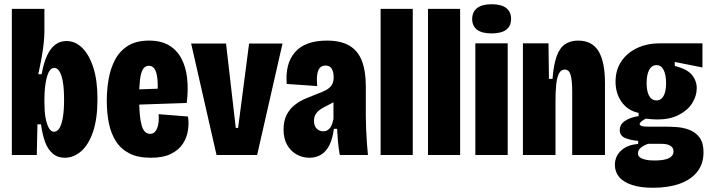

<svg xmlns="http://www.w3.org/2000/svg" viewBox="-20 -733 3359 908"><path d="M286 13Q252 13 228.5 -7.5Q205 -28 192.5 -63.5Q180 -99 174 -145H157L154 0H36V-259V-691H190V-587Q190 -559 186.5 -527Q183 -495 176.5 -459Q170 -423 161 -382H177Q186 -434 202 -469Q218 -504 241 -521.5Q264 -539 294 -539Q336 -539 369 -506.5Q402 -474 421.5 -413Q441 -352 441 -265Q441 -172 420 -110Q399 -48 363.5 -17.5Q328 13 286 13ZM236 -110Q250 -110 260.5 -126Q271 -142 277 -176Q283 -210 283 -260Q283 -314 277 -347.5Q271 -381 260.5 -396.5Q250 -412 237 -412Q225 -412 216.5 -401Q208 -390 203 -373Q198 -356 195 -335.5Q192 -315 191 -296.5Q190 -278 190 -264V-248Q190 -230 191.5 -206.5Q193 -183 198.5 -161Q204 -139 213 -124.5Q222 -110 236 -110Z M693 13Q632 13 592 -7.5Q552 -28 528.5 -64.5Q505 -101 495 -150Q485 -199 485 -256Q485 -310 494 -360.5Q503 -411 525 -452Q547 -493 586 -517Q625 -541 685 -541Q741 -541 778.5 -519Q816 -497 837.5 -457Q859 -417 865 -363Q871 -309 863 -246L597 -237V-309L740 -314L724 -276Q728 -332 724 -363.5Q720 -395 710 -408.5Q700 -422 684 -422Q666 -422 656 -405.5Q646 -389 642 -355.5Q638 -322 638 -272Q638 -183 649.5 -141.5Q661 -100 690 -100Q702 -100 710 -107Q718 -114 723 -126Q728 -138 730 -155.5Q732 -173 730 -193L869 -182Q874 -152 869 -117.5Q864 -83 845 -53.5Q826 -24 789 -5.5Q752 13 693 13Z M1004 0 884 -527H1049L1095 -128H1106L1158 -527H1316L1196 0Z M1443 13Q1410 13 1382 -3Q1354 -19 1337.5 -48.5Q1321 -78 1321 -120Q1321 -162 1336 -190.5Q1351 -219 1375 -237.5Q1399 -256 1427 -267.5Q1455 -279 1480 -289Q1506 -298 1523.5 -308Q1541 -318 1549.5 -332Q1558 -346 1558 -368Q1558 -392 1549 -407.5Q1540 -423 1519 -423Q1502 -423 1492.5 -412Q1483 -401 1480 -379Q1477 -357 1480 -326L1336 -336Q1332 -383 1341.5 -420.5Q1351 -458 1374.5 -485.5Q1398 -513 1436 -527Q1474 -541 1526 -541Q1592 -541 1632.5 -517Q1673 -493 1691.5 -445Q1710 -397 1710 -324V-183Q1710 -155 1711.5 -122.5Q1713 -90 1715 -58.5Q1717 -27 1720 0H1587Q1581 -33 1578.5 -62Q1576 -91 1574 -124H1559Q1553 -78 1538.5 -48Q1524 -18 1500 -2.5Q1476 13 1443 13ZM1508 -112Q1520 -112 1528.5 -117Q1537 -122 1542.5 -130.5Q1548 -139 1551.5 -149.5Q1555 -160 1557 -170V-272H1586Q1575 -261 1561.5 -252.5Q1548 -244 1534.5 -237.5Q1521 -231 1508.5 -224Q1496 -217 1486 -208.5Q1476 -200 1470.5 -188.5Q1465 -177 1465 -161Q1465 -137 1478 -124.5Q1491 -112 1508 -112Z M1780 0V-691H1932V0Z M2004 0V-691H2156V0Z M2228 0V-528H2381V0ZM2305 -575Q2259 -575 2236 -592.5Q2213 -610 2213 -643Q2213 -677 2236.5 -695Q2260 -713 2305 -713Q2351 -713 2374 -695Q2397 -677 2397 -644Q2397 -610 2374 -592.5Q2351 -575 2305 -575Z M2453 0V-328V-528H2574L2576 -360H2593Q2598 -427 2612.5 -467Q2627 -507 2652.5 -524Q2678 -541 2714 -541Q2780 -541 2810.5 -491Q2841 -441 2841 -339V0H2686V-299Q2686 -354 2678.5 -379Q2671 -404 2651 -404Q2633 -404 2623.5 -385.5Q2614 -367 2610.5 -334Q2607 -301 2607 -254V0Z M3068 155Q3009 155 2968.5 141.5Q2928 128 2908 104Q2888 80 2888 47Q2888 5 2918.5 -22Q2949 -49 2998 -52V-67Q2966 -69 2938.5 -79.5Q2911 -90 2911 -118Q2911 -145 2936 -161.5Q2961 -178 3000 -184V-199Q2949 -210 2920 -250.5Q2891 -291 2891 -347Q2891 -401 2917.5 -441.5Q2944 -482 2991.5 -505Q3039 -528 3101 -528H3302V-414L3171 -440V-421Q3229 -407 3252 -379Q3275 -351 3275 -316Q3275 -279 3253.5 -245Q3232 -211 3190 -189.5Q3148 -168 3089 -168Q3079 -168 3063.5 -169Q3048 -170 3034 -172Q3019 -164 3012 -157.5Q3005 -151 3005 -146Q3005 -142 3010.5 -139Q3016 -136 3025 -135Q3034 -134 3044 -134H3126Q3149 -134 3180 -132Q3211 -130 3240 -119Q3269 -108 3288 -83Q3307 -58 3307 -13Q3307 43 3276.5 80.5Q3246 118 3192.5 136.5Q3139 155 3068 155ZM3073 26Q3108 26 3128 20.5Q3148 15 3156.5 5.5Q3165 -4 3165 -16Q3165 -30 3158 -37.5Q3151 -45 3140 -48.5Q3129 -52 3117.5 -52.5Q3106 -53 3098 -53H3045Q3021 -44 3009 -33Q2997 -22 2997 -8Q2997 4 3006 11Q3015 18 3032 22Q3049 26 3073 26ZM3085 -258Q3106 -258 3118 -279Q3130 -300 3130 -340Q3130 -379 3118.5 -402Q3107 -425 3085 -425Q3062 -425 3050 -402.5Q3038 -380 3038 -340Q3038 -314 3043.5 -295.5Q3049 -277 3059.5 -267.5Q3070 -258 3085 -258Z"/></svg>

Font: Bricolage Grotesque 48pt Condensed ExtraBold
Style: Regular
Weight: 800
Width: 3
Designer: Mathieu Triay
Foundry: Atelier Triay
Version: Version 1.001;gftools[0.9.33.dev8+g029e19f]